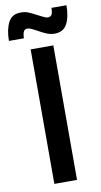

<svg xmlns="http://www.w3.org/2000/svg" viewBox="-123 -939 519 984"><g transform="rotate(-10 136.0 -447.5)"><path d="M77 -700V0H195V-700ZM278 -795C291 -820 297 -852 297 -891H219C219 -876 217 -865 214 -858C210 -850 203 -846 192 -846C187 -846 180 -848 172 -852C163 -856 155 -860 146 -865C126 -876 110 -883 99 -888C87 -893 74 -895 59 -895C29 -895 8 -883 -5 -859C-18 -834 -25 -802 -25 -762H53C53 -777 55 -788 59 -796C62 -804 69 -808 80 -808C85 -808 92 -806 101 -802C109 -798 117 -794 126 -789C144 -779 159 -771 172 -766C185 -761 198 -758 213 -758C243 -758 265 -770 278 -795Z"/></g></svg>

Font: Argentum Sans
Style: Regular
Weight: 400
Designer: Julieta Ulanovsky
Foundry: Julieta Ulanovsky
Version: Version 5.001;March 29, 2019;FontCreator 11.5.0.2425 64-bit